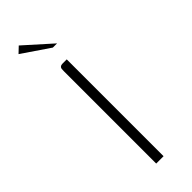

<svg xmlns="http://www.w3.org/2000/svg" viewBox="-210 -626 645 645"><g transform="rotate(-45 112.5 -303.5)"><path d="M95 0Q95 -109 95 -218.5Q95 -328 95 -438Q95 -445 95.5 -449.5Q96 -454 99.5 -457Q103 -460 109 -460H130V0ZM125 -521 28 -587 49 -607 145 -521Z"/></g></svg>

Font: Genos ExtraLight
Style: Regular
Weight: 250
Designer: Robert E. Leuschke
Foundry: Robert E. Leuschke
Version: Version 1.010